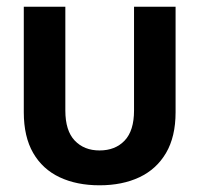

<svg xmlns="http://www.w3.org/2000/svg" viewBox="-20 -541 595 573"><path d="M277 12Q209 12 158 -12Q107 -36 79 -84.5Q51 -133 51 -206V-521H175V-211Q175 -151 203 -121.5Q231 -92 277 -92Q324 -92 352 -121.5Q380 -151 380 -211V-521H504V-206Q504 -133 475.5 -84.5Q447 -36 396 -12Q345 12 277 12Z"/></svg>

Font: TikTok Sans 24pt SemiBold
Style: Regular
Weight: 600
Version: Version 4.000